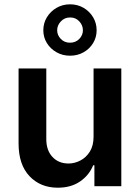

<svg xmlns="http://www.w3.org/2000/svg" viewBox="-20 -863 648 890"><path d="M247.9 7.1Q167.6 7.1 116.8 -46.3Q66.1 -99.8 66.1 -198.2V-545.5H194.6V-218Q194.6 -166.2 223 -135.7Q251.4 -105.1 297.6 -105.1Q326 -105.1 352.6 -119Q379.3 -132.8 396.5 -160.3Q413.7 -187.9 413.7 -229.4V-545.5H542.3V0H417.6V-96.9H411.9Q393.5 -51.1 351.4 -22Q309.3 7.1 247.9 7.1ZM304.7 -604.8Q270.2 -604.8 242.2 -620.6Q214.1 -636.4 197.4 -663.2Q180.8 -690 180.8 -722.7Q180.8 -755.7 197.4 -783Q214.1 -810.4 242.2 -826.7Q270.2 -843 304.7 -843Q339.5 -843 367.4 -826.7Q395.2 -810.4 411.6 -783Q427.9 -755.7 427.9 -722.7Q427.9 -690 411.6 -663.2Q395.2 -636.4 367.4 -620.6Q339.5 -604.8 304.7 -604.8ZM304.7 -665.1Q330.6 -665.1 347.5 -682.5Q364.3 -699.9 364.3 -722.7Q364.3 -745.7 347.7 -763.8Q331 -782 305.8 -782H304.7Q279.1 -782 262.1 -763.8Q245 -745.7 245 -722.7Q245 -699.9 261.9 -682.5Q278.8 -665.1 303.6 -665.1Z"/></svg>

Font: Linik Sans SemiBold
Style: Regular
Weight: 600
Designer: Rasmus Andersson (font), Cristiano Sobral (main changes)
Foundry: rsms
Version: Version 3.018;June 1, 2022;FontCreator 14.0.0.2814 64-bit; t